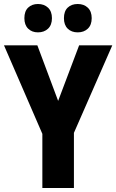

<svg xmlns="http://www.w3.org/2000/svg" viewBox="-20 -941 582 961"><path d="M271 -436 376 -714H542L350 -276V0H192V-271L0 -714H167ZM102 -850Q102 -885 121 -903Q140 -921 170 -921Q201 -921 220.5 -902.5Q240 -884 240 -850Q240 -816 220.5 -797.5Q201 -779 170 -779Q140 -779 121 -797.5Q102 -816 102 -850ZM300 -850Q300 -885 319 -903Q338 -921 369 -921Q400 -921 419.5 -902.5Q439 -884 439 -850Q439 -816 419.5 -797.5Q400 -779 369 -779Q338 -779 319 -797.5Q300 -816 300 -850Z"/></svg>

Font: Noto Sans Hebrew Condensed ExtraBold
Style: Regular
Weight: 800
Width: 3
Designer: Monotype Design Team
Foundry: Monotype Imaging Inc.
Version: Version 2.004; ttfautohint (v1.8.4.7-5d5b)